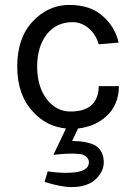

<svg xmlns="http://www.w3.org/2000/svg" viewBox="-20 -510 555 780"><path d="M381 -160H463Q463 -82 409 -35Q365 4 297 12L273 63H281Q305 63 327 67.5Q349 72 359 77L369 82Q396 101 400.5 134.5Q405 168 389 193Q356 250 271 250H270Q228 250 161 229L174 186Q210 192 245 192H250Q332 192 340 158Q344 143 335 132Q323 115 294 115Q287 114 276 114Q237 114 197 119L248 12Q168 4 114 -56Q50 -124 50 -240Q50 -356 113 -423Q176 -490 261 -490Q346 -490 396 -446Q447 -402 462 -337L381 -330Q369 -372 339 -396Q310 -420 275 -420Q210 -420 171 -372Q131 -321 131 -240Q131 -158 170 -107Q209 -57 266 -57Q324 -57 353 -84Q381 -111 381 -160Z"/></svg>

Font: Karla Neue
Style: Regular
Weight: 400
Designer: Jonathan Pinhorn
Foundry: PYRS Fontlab Ltd. / Made with FontLab
Version: Version 1.000;PS 001.001;hotconv 1.0.56